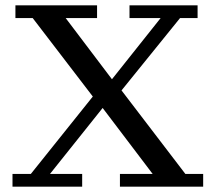

<svg xmlns="http://www.w3.org/2000/svg" viewBox="-20 -702 809 722"><path d="M27 0V-48H96L329 -339L103 -634H38V-682H345V-634H227L401 -404L584 -634H467V-682H723V-634H657L437 -362L677 -48H744V0H431V-48H554L366 -296L168 -48H289V0Z"/></svg>

Font: Montagu Slab 144pt
Style: Regular
Weight: 400
Designer: Florian Karsten
Foundry: Florian Karsten
Version: Version 1.000; ttfautohint (v1.8.3)